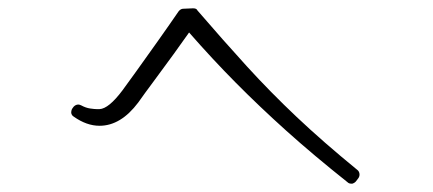

<svg xmlns="http://www.w3.org/2000/svg" viewBox="-20 -604 1040 461"><path d="M824 -163Q824 -163 824.5 -163Q825 -163 826 -163Q832 -165 835 -169L841 -177Q844 -182 843 -187.5Q842 -193 838 -196Q756 -263 692.5 -323Q629 -383 572.5 -445Q516 -507 454 -579Q452 -584 444 -584Q443 -584 443 -584Q443 -584 443 -584L420 -583Q414 -583 409 -577Q402 -567 386.5 -544.5Q371 -522 358 -504Q328 -462 307 -432.5Q286 -403 274 -387Q241 -343 219 -342Q218 -342 216 -342Q214 -342 212 -342Q207 -342 196.5 -343.5Q186 -345 175 -351Q171 -353 168 -353Q162 -353 157 -348L154 -344Q151 -340 151 -333Q152 -327 157 -324Q188 -302 219 -302Q270 -302 312 -358Q326 -378 349.5 -409.5Q373 -441 396.5 -473.5Q420 -506 434 -526Q490 -462 546.5 -405Q603 -348 667.5 -290Q732 -232 815 -166Q818 -163 824 -163Z"/></svg>

Font: Kokoro
Style: Regular
Weight: 400
Version: Version 1.00